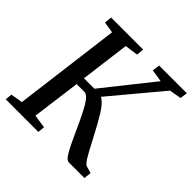

<svg xmlns="http://www.w3.org/2000/svg" viewBox="-188 -910 1078 1078"><g transform="rotate(45 350.5 -371.5)"><path d="M512 -184Q545 -120 563 -90.5Q581 -61 594 -56L636 -44L631 0H506Q489 0 467 -38.5Q445 -77 410 -155Q370 -245 341.5 -293.5Q313 -342 288 -342H227L189 -53L269 -41L265 0H6L10 -41L81 -53L162 -688L95 -699L100 -743H354L350 -699L271 -688L233 -394H316L549 -687L475 -699L481 -743H701L695 -699L624 -687L374 -388Q404 -372 435.5 -321.5Q467 -271 512 -184Z"/></g></svg>

Font: Koeln Type Serif
Style: Italic
Weight: 400
Italic angle: -8°
Designer: Eben Sorkin
Foundry: Eben Sorkin
Version: Version 2.002